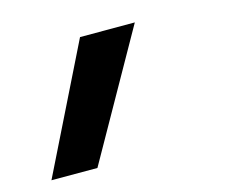

<svg xmlns="http://www.w3.org/2000/svg" viewBox="-60 -235 569 484"><g transform="rotate(-15 225.0 7.0)"><path d="M20 172 183 -158H326L140 172Z"/></g></svg>

Font: Zed Sans Extended
Style: Bold Italic
Weight: 700
Width: 7
Italic angle: -9°
Designer: Belleve Invis
Foundry: Belleve Invis
Version: Version 1.0.0; ttfautohint (v1.8.4)